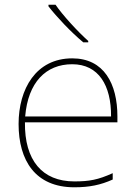

<svg xmlns="http://www.w3.org/2000/svg" viewBox="-20 -786 580 816"><path d="M216 -766H186V-759C221 -714 281 -650 334 -606H355V-612C310 -652 245 -723 216 -766ZM287 -538C133 -538 59 -408 59 -259C59 -104 130 10 296 10C360 10 408 0 459 -23V-50C397 -22 360 -15 296 -15C159 -15 84 -105 86 -266H479V-291C479 -430 422 -538 287 -538ZM287 -513C399 -513 453 -423 452 -291H87C99 -436 175 -513 287 -513Z"/></svg>

Font: Noto Sans Arabic UI Th
Style: Regular
Weight: 100
Designer: Monotype Design Team, Nadine Chahine and Nizar Qandah
Foundry: Monotype Imaging Inc.
Version: Version 2.010